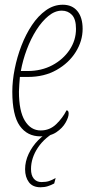

<svg xmlns="http://www.w3.org/2000/svg" viewBox="-20 -566 388 811"><path d="M151 10Q95 10 63.5 -34.5Q32 -79 32 -179Q32 -224 42 -274.5Q52 -325 70.5 -373Q89 -421 115 -460Q141 -499 174 -522.5Q207 -546 245 -546Q285 -546 307 -519Q329 -492 329 -444Q329 -393 300 -346.5Q271 -300 219 -270.5Q167 -241 98 -241H64Q63 -228 61.5 -209Q60 -190 60 -179Q60 -97 85 -56Q110 -15 152 -15Q190 -15 217.5 -41.5Q245 -68 261 -100Q270 -100 270 -86Q270 -71 257 -48Q244 -25 218 -7.5Q192 10 151 10ZM96 -266Q155 -266 201 -290.5Q247 -315 274 -355.5Q301 -396 301 -444Q301 -485 284 -503Q267 -521 241 -521Q212 -521 184.5 -498.5Q157 -476 133.5 -439Q110 -402 93 -356.5Q76 -311 68 -266ZM151 225Q118 225 102 203.5Q86 182 86 149Q86 116 101 84Q116 52 142 25.5Q168 -1 201 -15H225Q170 13 140.5 57Q111 101 111 148Q111 175 123 189Q135 203 155 203Q174 203 186.5 199Q199 195 215 186L209 209Q196 216 182 220.5Q168 225 151 225Z"/></svg>

Font: Noto Serif ExtraCondensed Thin
Style: Italic
Weight: 100
Width: 2
Italic angle: -12°
Designer: Monotype Design Team
Foundry: Monotype Imaging Inc.
Version: Version 2.013